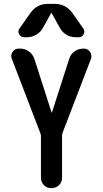

<svg xmlns="http://www.w3.org/2000/svg" viewBox="-20 -985 540 1005"><path d="M266.6 -964.8Q322.3 -964.8 357.4 -918.9L416 -835.9Q425.8 -822.3 418 -806.2Q410.2 -790 391.6 -790H377Q349.6 -790 327.1 -803.7Q304.7 -817.4 293 -839.8L250 -917Q250 -918 249 -918Q248 -918 248 -917L205.1 -839.8Q192.4 -816.4 169.9 -803.2Q147.5 -790 121.1 -790H106.4Q88.9 -790 80.1 -806.2Q71.3 -822.3 82 -835.9L140.6 -918.9Q173.8 -964.8 231.4 -964.8ZM190.4 -290 42 -676.8Q34.2 -695.3 45.4 -712.9Q56.6 -730.5 78.1 -730.5H85.9Q111.3 -730.5 131.8 -715.3Q152.3 -700.2 160.2 -675.8L250 -396.5Q250 -395.5 251 -395Q252 -394.5 252 -396.5L341.8 -675.8Q348.6 -700.2 369.1 -715.3Q389.6 -730.5 416 -730.5H419.9Q439.5 -730.5 451.2 -713.4Q462.9 -696.3 456.1 -676.8L307.6 -290Q304.7 -282.2 304.7 -274.4V-54.7Q304.7 -31.2 288.6 -15.6Q272.5 0 248.5 0Q224.6 0 209.5 -16.1Q194.3 -32.2 194.3 -54.7V-274.4Q194.3 -280.3 190.4 -290Z"/></svg>

Font: Rounded Mgen+ 1m medium
Style: Regular
Weight: 500
Designer: [Source Han Sans]
Ryoko NISHIZUKA  (kana & ideographs); Paul D. Hunt (Latin, Greek & Cyrillic); Wenlong ZHANG  (bopomofo
Version: Version 1.059.20150602